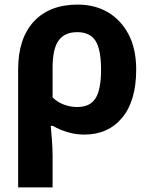

<svg xmlns="http://www.w3.org/2000/svg" viewBox="-20 -576 658 836"><path d="M573 -273Q573 -137 512 -63.5Q451 10 347 10Q309 10 273 -1Q237 -12 210 -28H201Q203 -5 206 33Q209 71 209 103V240H59V-274Q59 -408 127 -482Q195 -556 319 -556Q393 -556 450 -522.5Q507 -489 540 -426Q573 -363 573 -273ZM316 -436Q262 -436 235.5 -400Q209 -364 209 -281V-152Q230 -131 258.5 -120.5Q287 -110 316 -110Q372 -110 396 -148Q420 -186 420 -273Q420 -360 396 -398Q372 -436 316 -436Z"/></svg>

Font: Noto IKEA Latin
Style: Bold
Weight: 700
Designer: Monotype Design Team
Foundry: Monotype Imaging Inc.
Version: Version 1.0